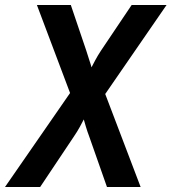

<svg xmlns="http://www.w3.org/2000/svg" viewBox="-36 -750 688 770"><path d="M-16 0H125L260 -202C278 -228 293 -257 300 -271C304 -257 312 -228 322 -202L393 0H528L386 -373L632 -730H492L369 -547C351 -520 338 -493 331 -480C328 -493 318 -520 310 -547L248 -730H112L245 -377Z"/></svg>

Font: JetBrains Mono
Style: Bold Italic
Weight: 558
Italic angle: -9°
Monospace: yes
Designer: Philipp Nurullin, Konstantin Bulenkov
Foundry: JetBrains
Version: Version 2.305